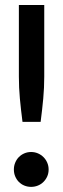

<svg xmlns="http://www.w3.org/2000/svg" viewBox="-20 -740 252 768"><path d="M157 -720V-434Q157 -389 153 -345.8Q149 -302.5 142.5 -252.5H70Q63.5 -302.5 59.5 -345.8Q55.5 -389 55.5 -434V-720ZM35.5 -62Q35.5 -76.5 40.8 -89.2Q46 -102 55.2 -111.5Q64.5 -121 77.2 -126.5Q90 -132 104.5 -132Q119 -132 131.8 -126.5Q144.5 -121 154 -111.5Q163.5 -102 169 -89.2Q174.5 -76.5 174.5 -62Q174.5 -47 169 -34.5Q163.5 -22 154 -12.5Q144.5 -3 131.8 2.2Q119 7.5 104.5 7.5Q90 7.5 77.2 2.2Q64.5 -3 55.2 -12.5Q46 -22 40.8 -34.5Q35.5 -47 35.5 -62Z"/></svg>

Font: Lato SemiBold
Style: Regular
Weight: 600
Designer: Lukasz Dziedzic with Adam Twardoch and Botio Nikoltchev
Foundry: tyPoland Lukasz Dziedzic
Version: Version 2.015; 2015-08-06; http://www.latofonts.com/